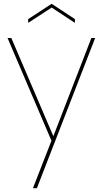

<svg xmlns="http://www.w3.org/2000/svg" viewBox="-20 -741 543 1015"><path d="M483 -540 175 254H154L252 3L20 -540H40L262 -21L463 -540ZM253 -701 129 -620V-640L253 -721L376 -640V-620Z"/></svg>

Font: Fz Poppins Thin
Style: Regular
Weight: 100
Designer: Ninad Kale (Devanagari), Jonny Pinhorn (Latin)
Foundry: Indian Type Foundry
Version: Vit hóa bi Vntype.Com & FontZin.Com